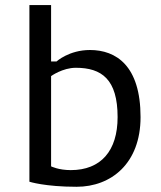

<svg xmlns="http://www.w3.org/2000/svg" viewBox="-20 -713 624 743"><path d="M93.8 -9.8C93.8 -9.8 153.8 9.8 276.4 9.8C409.7 9.8 523.9 -80.1 523.9 -259.8C523.9 -459 429.2 -519.5 328.1 -519.5C247.1 -519.5 198.7 -475.1 198.7 -475.1H177.7V-693.4H93.8ZM177.7 -69.3V-418.5C177.7 -418.5 222.2 -450.7 273.4 -450.7C373.5 -450.7 435.1 -406.2 435.1 -259.8C435.1 -129.4 370.6 -54.7 253.9 -54.7C206.1 -54.7 177.7 -69.3 177.7 -69.3Z"/></svg>

Font: Basic
Style: Regular
Weight: 400
Designer: Magnus Gaarde
Foundry: Magnus Gaarde
Version: Version 1.001